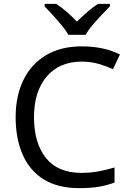

<svg xmlns="http://www.w3.org/2000/svg" viewBox="-20 -964 672 994"><path d="M403 -645Q288 -645 222 -568Q156 -491 156 -357Q156 -224 217.5 -146.5Q279 -69 402 -69Q449 -69 491 -77Q533 -85 573 -97V-19Q533 -4 490.5 3Q448 10 389 10Q280 10 207 -35Q134 -80 97.5 -163Q61 -246 61 -358Q61 -466 100.5 -548.5Q140 -631 217 -677.5Q294 -724 404 -724Q517 -724 601 -682L565 -606Q532 -621 491.5 -633Q451 -645 403 -645ZM334 -784Q321 -807 299 -833.5Q277 -860 253 -886Q229 -912 211 -931V-944H271Q297 -927 325 -903Q353 -879 378 -852Q405 -879 433 -903Q461 -927 487 -944H549V-931Q530 -912 505.5 -886Q481 -860 458.5 -833.5Q436 -807 424 -784Z"/></svg>

Font: Noto Sans Khojki
Style: Regular
Weight: 400
Designer: Monotype Design Team
Foundry: Monotype Imaging Inc.
Version: Version 2.003; ttfautohint (v1.8.4.7-5d5b)